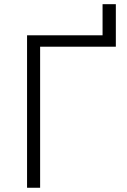

<svg xmlns="http://www.w3.org/2000/svg" viewBox="-20 -884 597 904"><path d="M107.4 0V-717.8H462.9V-864.3H525.4V-664.1H168.9V0Z"/></svg>

Font: Gothic A1 Light
Style: Regular
Weight: 300
Version: Version 2.50